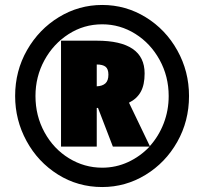

<svg xmlns="http://www.w3.org/2000/svg" viewBox="-20 -744 824 774"><path d="M742 -357Q742 -256 694.5 -172Q647 -88 566.5 -39Q486 10 392 10Q294 10 213.5 -40.5Q133 -91 87 -175.5Q41 -260 41 -357Q41 -458 89 -542Q137 -626 217.5 -675Q298 -724 392 -724Q487 -724 567.5 -674.5Q648 -625 695 -540.5Q742 -456 742 -357ZM660 -357Q660 -436 623.5 -502.5Q587 -569 525.5 -607.5Q464 -646 392 -646Q318 -646 256.5 -606.5Q195 -567 159 -501Q123 -435 123 -357Q123 -277 159.5 -210.5Q196 -144 258 -106Q320 -68 392 -68Q447 -68 496 -90.5Q545 -113 583 -153H435L375 -309H370V-153H226V-580H370Q563 -580 563 -448Q563 -402 547.5 -374Q532 -346 500 -330L584 -155Q620 -195 640 -247Q660 -299 660 -357ZM370 -396Q393 -397 405 -408Q417 -419 417 -443Q417 -466 405.5 -475Q394 -484 370 -484Z"/></svg>

Font: Noto Sans Display Black Narrow
Style: Regular
Weight: 900
Width: 4
Designer: Monotype Design team
Foundry: Monotype Imaging Inc.
Version: Version 1.000